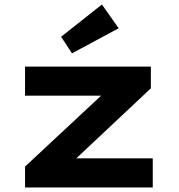

<svg xmlns="http://www.w3.org/2000/svg" viewBox="-20 -823 786 843"><path d="M90 0V-91.7L478.5 -453.7L492.5 -403H90V-530.7H642.4V-435.3L268.4 -84L251.4 -127.8H650.7V0ZM296.1 -588.8 248.3 -661.6 427.5 -803.2 501.1 -698.9Z"/></svg>

Font: Lexend Tera
Style: Regular
Weight: 400
Designer: Bonnie Shaver-Troup, Thomas Jockin
Foundry: Lexend
Version: Version 1.007